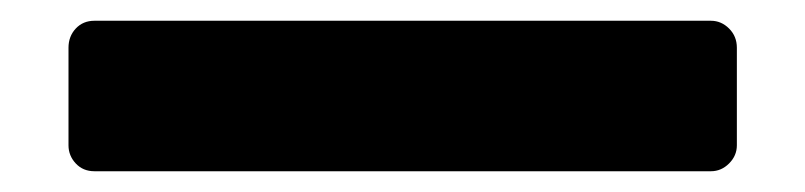

<svg xmlns="http://www.w3.org/2000/svg" viewBox="-20 -93 776 185"><path d="M71 72Q60 72 53 64.5Q46 57 46 47V-47Q46 -58 53 -65.5Q60 -73 71 -73H665Q675 -73 682.5 -65.5Q690 -58 690 -47V47Q690 57 682.5 64.5Q675 72 665 72Z"/></svg>

Font: DVN-Rubik
Style: Bold
Weight: 700
Designer: Hubert and Fischer
Foundry: Hubert & Fischer
Version: Version 2.102